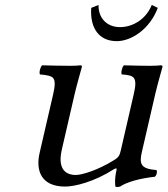

<svg xmlns="http://www.w3.org/2000/svg" viewBox="-20 -747 680 779"><path d="M379.8 -727 350.1 -715C344.4 -630 383.9 -580 453.9 -580C512.9 -580 588.2 -629 620.1 -715L595.8 -727C572.5 -669 519.1 -637 467.1 -637C413.1 -637 378.6 -674 379.8 -727ZM244.2 10C283.2 10 362.1 -9.1 441.4 -60C447.4 -63.9 454.7 -66 453.1 -59C442.9 -14.9 448.2 10 448.2 10C455.5 13 458.7 12 467.2 10C493.3 -8 545.8 -23 608.4 -30C615.8 -36 619.3 -51 614.7 -57C551.8 -62 544.2 -81 555.5 -130L610.7 -369C617.6 -399 639.4 -476 639.4 -476C640.1 -479 637.8 -482 632.8 -482C627.5 -481 604.3 -480 589.3 -480C557.3 -480 519.5 -481 482.8 -482C475.4 -476 469.6 -451 474.2 -445C495.8 -443.7 514.8 -440.6 522.3 -431.6C531.6 -420.5 531 -400.5 522.5 -364L470.4 -138C466 -119 462.8 -109.9 445.4 -99C376.9 -56 312 -37 287 -37C257 -37 210.3 -51 230.8 -140L283.7 -369C290.6 -399 312.4 -476 312.4 -476C313.1 -479 310.8 -482 305.8 -482C300.5 -481 283.3 -480 268.3 -480C236.3 -480 187.5 -481 150.8 -482C143.4 -476 137.6 -451 142.2 -445C163.8 -443.2 188 -439.9 195.4 -430.6C204.3 -419.6 203.9 -400.2 195.8 -365L140.6 -126C124.7 -57 145.2 10 244.2 10Z"/></svg>

Font: Linux Libertine Mono O
Style: Mono Oblique
Weight: 400
Italic angle: -13°
Designer: Philipp H. Poll
Foundry: Philipp H. Poll
Version: Version 5.1.7